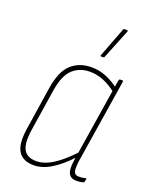

<svg xmlns="http://www.w3.org/2000/svg" viewBox="-134 -768 669 849"><g transform="rotate(20 201.0 -343.5)"><path d="M130 8Q79 8 57.5 -26Q36 -60 48 -136L79 -338Q92 -419 129.5 -453Q167 -487 225 -487Q260 -487 292.5 -474Q325 -461 356 -437L352 -415Q319 -441 288 -453.5Q257 -466 224 -466Q177 -466 144.5 -437Q112 -408 100 -336L69 -136Q59 -70 75.5 -41.5Q92 -13 135 -13Q172 -13 213.5 -39.5Q255 -66 301 -116L298 -91Q252 -42 211 -17Q170 8 130 8ZM332 8Q305 8 295 -10.5Q285 -29 291 -70L295 -95L296 -103L347 -425L348 -433L355 -474Q357 -479 360 -479H372Q376 -479 375 -474L312 -74Q308 -40 312.5 -26.5Q317 -13 336 -13Q345 -13 352.5 -14Q360 -15 367 -17Q371 -19 370 -13L368 -2Q367 3 362 4Q357 5 349.5 6.5Q342 8 332 8ZM246 -546Q244 -546 243.5 -547.5Q243 -549 244 -552L297 -691Q298 -693 299 -694Q300 -695 303 -695H315Q317 -695 318 -693.5Q319 -692 318 -689L262 -550Q261 -546 255 -546Z"/></g></svg>

Font: Sofia Sans Condensed Thin
Style: Italic
Weight: 250
Italic angle: -9°
Version: Version 4.100